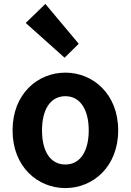

<svg xmlns="http://www.w3.org/2000/svg" viewBox="-20 -944 666 978"><path d="M313 14C453 14 582 -94 582 -280C582 -466 453 -574 313 -574C172 -574 44 -466 44 -280C44 -94 172 14 313 14ZM313 -106C236 -106 194 -174 194 -280C194 -385 236 -454 313 -454C389 -454 432 -385 432 -280C432 -174 389 -106 313 -106ZM309 -650 381 -721 211 -924 111 -827Z"/></svg>

Font: Noto Sans CJK TC
Style: Bold
Weight: 700
Designer: Ryoko NISHIZUKA 西塚涼子 (kana, bopomofo & ideographs); Paul D. Hunt (Latin, Greek & Cyrillic); Sandoll Communications 산돌커뮤니
Foundry: Adobe
Version: Version 2.004;hotconv 1.0.118;makeotfexe 2.5.65603